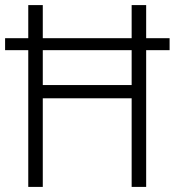

<svg xmlns="http://www.w3.org/2000/svg" viewBox="-20 -734 686 754"><path d="M91 0V-537H0V-584H91V-714H148V-584H497V-714H554V-584H646V-537H554V0H497V-348H148V0ZM148 -400H497V-537H148Z"/></svg>

Font: Noto Sans Arabic SemCond Light
Style: Regular
Weight: 300
Width: 4
Designer: Monotype Design Team, Nadine Chahine, Nizar Qandah and Khaled Hosny
Foundry: Monotype Imaging Inc.
Version: Version 2.012; ttfautohint (v1.8.4.7-5d5b)